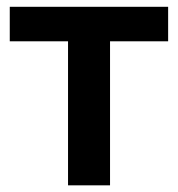

<svg xmlns="http://www.w3.org/2000/svg" viewBox="-20 -556 534 576"><path d="M184.1 0V-432.1H9.3V-535.6H484.4V-432.1H310.1V0Z"/></svg>

Font: Inter 20pt SemiBold
Style: Regular
Weight: 600
Version: Version 4.001;git-66647c0bb